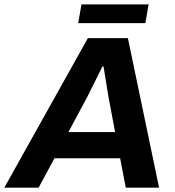

<svg xmlns="http://www.w3.org/2000/svg" viewBox="-59 -861 803 881"><path d="M299.8 -754.9 314.9 -840.8H623L607.9 -754.9ZM-39.1 0 344.2 -686H527.8L670.9 0H518.1L492.2 -134.8H190.9L118.2 0ZM254.9 -254.9H469.2L438 -420.9Q417.5 -545.4 416 -556.2H411.1Q406.2 -545.9 342.8 -418.9Z"/></svg>

Font: Archivo
Style: Bold Italic
Weight: 700
Italic angle: -10°
Designer: Hector Gatti
Foundry: Omnibus-Type
Version: Version 2.001